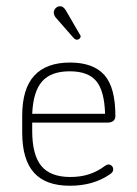

<svg xmlns="http://www.w3.org/2000/svg" viewBox="-20 -584 437 614"><path d="M83 -192H325Q336 -192 342.5 -197.5Q349 -203 349 -213Q349 -258 340.5 -290.5Q332 -323 314 -344Q278 -384 204 -384Q128 -384 89.5 -342Q51 -300 51 -214V-160Q51 -74 88.5 -32Q126 10 203 10Q241 10 272.5 1Q304 -8 329 -25Q337 -30 339.5 -34Q342 -38 342 -42Q342 -49 337.5 -53.5Q333 -58 327 -58Q322 -58 315 -53Q291 -35 264 -26.5Q237 -18 205 -18Q141 -18 112 -53.5Q83 -89 83 -165ZM316 -220H83Q86 -291 114.5 -323.5Q143 -356 203 -356Q262 -356 288 -324.5Q314 -293 316 -220ZM159 -527 215 -463Q217 -461 219 -459.5Q221 -458 222.5 -457.5Q224 -457 226 -457Q231 -457 234.5 -460.5Q238 -464 238 -468Q238 -470 234 -476L191 -550Q188 -555 185 -558Q182 -561 179 -562.5Q176 -564 172 -564Q164 -564 158 -558Q152 -552 152 -544Q152 -535 159 -527Z"/></svg>

Font: Beiruti ExtraLight
Style: Regular
Weight: 250
Designer: Arlette Boutros
Foundry: Boutros
Version: Version 1.41